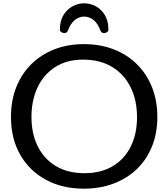

<svg xmlns="http://www.w3.org/2000/svg" viewBox="-20 -1112 1003 1144"><path d="M479.5 12.2Q351.6 12.2 253.7 -40.8Q155.8 -93.8 100.6 -189.7Q45.4 -285.6 45.4 -415Q45.4 -512.7 76.9 -592.3Q108.4 -671.9 166.5 -729.5Q224.6 -787.1 304.2 -818.1Q383.8 -849.1 479.5 -849.1Q576.7 -849.1 657 -818.1Q737.3 -787.1 795.7 -729.5Q854 -671.9 885.7 -592.3Q917.5 -512.7 917.5 -415Q917.5 -317.9 885.5 -239.3Q853.5 -160.6 795.2 -104.5Q736.8 -48.3 656.5 -18.1Q576.2 12.2 479.5 12.2ZM483.4 -80.1Q581.5 -80.1 651.6 -121.8Q721.7 -163.6 759 -238.8Q796.4 -314 796.4 -414.1Q796.4 -515.1 758.1 -592.5Q719.7 -669.9 647.7 -713.4Q575.7 -756.8 475.1 -756.8Q377.9 -756.8 309.1 -712.6Q240.2 -668.5 203.9 -591.3Q167.5 -514.2 167.5 -415Q167.5 -315.9 204.8 -240.5Q242.2 -165 312.7 -122.6Q383.3 -80.1 483.4 -80.1ZM362.8 -915Q353.5 -915 345.2 -920.7Q336.9 -926.3 336.9 -935.1Q336.9 -986.8 357.9 -1021.7Q378.9 -1056.6 412.1 -1074.5Q445.3 -1092.3 481.4 -1092.3Q517.6 -1092.3 550.8 -1074.5Q584 -1056.6 605 -1021.7Q626 -986.8 626 -935.1Q626 -926.3 617.9 -920.7Q609.9 -915 600.1 -915Q584 -915 579.1 -928.7Q562.5 -973.1 536.9 -993.2Q511.2 -1013.2 481.4 -1013.2Q451.7 -1013.2 426.3 -993.2Q400.9 -973.1 383.8 -928.7Q378.9 -915 362.8 -915Z"/></svg>

Font: Cutive
Style: Regular
Weight: 400
Version: Version 1.100; ttfautohint (v1.8.4.7-5d5b)